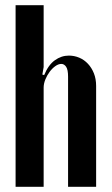

<svg xmlns="http://www.w3.org/2000/svg" viewBox="-20 -719 430 739"><path d="M150 -430Q166 -469 191 -487Q216 -505 245 -505Q266 -505 285 -497Q304 -489 318.5 -473.5Q333 -458 341.5 -436.5Q350 -415 350 -388V0H242V-424Q242 -451 234.5 -462Q227 -473 216 -473Q205 -473 193 -464.5Q181 -456 171 -442.5Q161 -429 154.5 -413Q148 -397 148 -382V0H40V-699H148V-461L143 -432Z"/></svg>

Font: Moniqa Extra Bold Narrow Heading
Style: Regular
Weight: 800
Width: 4
Designer: Rajesh Rajput
Foundry: Rajesh Rajput
Version: Version 1.000;December 15, 2022;FontCreator 14.0.0.2794 32-b